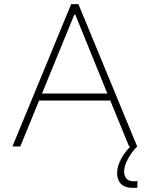

<svg xmlns="http://www.w3.org/2000/svg" viewBox="-20 -708 723 928"><path d="M40 0 324 -688H359L643 0H604L513 -222H169L78 0ZM183 -256H499L344 -637H339ZM622 200Q595 200 578 190.5Q561 181 553.5 164.5Q546 148 546 128Q546 95 567 57Q588 19 621 -10L643 0Q630 12 615 33Q600 54 590 77.5Q580 101 580 122Q580 141 590.5 154.5Q601 168 627 168Q630 168 633.5 168Q637 168 644 167V199Q637 200 633 200Q629 200 622 200Z"/></svg>

Font: Saira Thin Thin
Style: Regular
Weight: 250
Version: Version 1.101